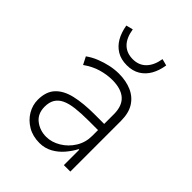

<svg xmlns="http://www.w3.org/2000/svg" viewBox="-201 -808 926 926"><g transform="rotate(45 261.5 -345.0)"><path d="M229 8Q183 8 148.5 -12.5Q114 -33 95 -65.5Q76 -98 76 -134Q76 -190 105.5 -221.5Q135 -253 189.5 -265.5Q244 -278 320 -278H395V-236H322Q271 -236 233 -231.5Q195 -227 171 -215.5Q147 -204 135 -184Q123 -164 123 -134Q123 -86 155.5 -61Q188 -36 231 -36Q268 -36 304 -57.5Q340 -79 362.5 -115.5Q385 -152 385 -196V-344Q385 -401 354 -428.5Q323 -456 263 -456Q227 -456 188.5 -445Q150 -434 112 -407L92 -446Q117 -464 146 -475.5Q175 -487 205 -493.5Q235 -500 264 -500Q313 -500 351 -483.5Q389 -467 410.5 -433Q432 -399 432 -345V0H388V-105H384Q370 -78 347.5 -51.5Q325 -25 295 -8.5Q265 8 229 8ZM262 -555Q222 -555 194 -572Q166 -589 149 -618.5Q132 -648 125 -689L160 -698Q168 -647 194 -621.5Q220 -596 262 -596Q303 -596 329 -622.5Q355 -649 363 -698L397 -689Q391 -649 374 -619Q357 -589 329 -572Q301 -555 262 -555Z"/></g></svg>

Font: Nunito Sans 7pt Condensed ExtraLight
Style: Regular
Weight: 250
Width: 3
Designer: Vernon Adams
Foundry: Vernon Adams
Version: Version 3.101;gftools[0.9.27]